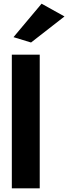

<svg xmlns="http://www.w3.org/2000/svg" viewBox="-20 -1009 373 1039"><path d="M53 -808 148 -779 329 -920 205 -989ZM195 10V-713H44V10Z"/></svg>

Font: Bluebird
Style: SfBdExt
Weight: 700
Designer: Jasper
Foundry: Cannot Into Space Fonts
Version: Version 0.98